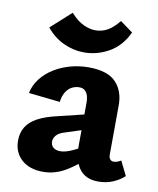

<svg xmlns="http://www.w3.org/2000/svg" viewBox="-76 -704 639 776"><g transform="rotate(10 243.0 -316.5)"><path d="M379 11Q327 11 301.5 -24Q276 -59 277 -123L278 -283Q279 -304 275.5 -319Q272 -334 263 -342.5Q254 -351 239 -351Q224 -351 209.5 -344Q195 -337 184.5 -320.5Q174 -304 171 -279L42 -293Q49 -326 69.5 -352.5Q90 -379 120.5 -398Q151 -417 187.5 -427Q224 -437 262 -437Q340 -437 374.5 -401Q409 -365 408 -304L407 -104Q407 -92 412.5 -85.5Q418 -79 426 -79Q434 -79 441.5 -81.5Q449 -84 457 -89L486 -30Q468 -13 440.5 -1Q413 11 379 11ZM153 11Q97 11 64.5 -18.5Q32 -48 32 -96Q32 -128 46.5 -152Q61 -176 92.5 -193Q124 -210 174 -221L338 -261L343 -203L213 -161Q189 -154 178.5 -142Q168 -130 168 -116Q168 -101 178.5 -92Q189 -83 207 -83Q229 -83 259.5 -97.5Q290 -112 327 -132L336 -87Q292 -43 247 -16Q202 11 153 11ZM232 -493Q189 -493 148 -512Q107 -531 77 -568L160 -643Q188 -612 214 -600.5Q240 -589 262 -589Q289 -589 312 -602Q335 -615 358 -644L410 -606Q383 -548 334.5 -520.5Q286 -493 232 -493Z"/></g></svg>

Font: Ysabeau ExtraBold
Style: Regular
Weight: 800
Designer: Christian Thalmann (Catharsis Fonts)
Version: Version 2.002